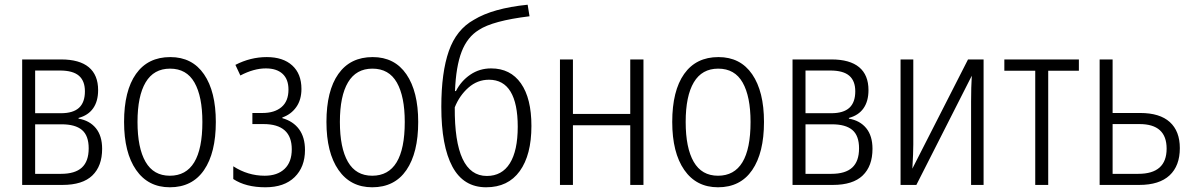

<svg xmlns="http://www.w3.org/2000/svg" viewBox="-20 -784 5067 814"><path d="M313 -284V-281Q360 -273 386.5 -240.5Q413 -208 413 -153Q413 -80 371.5 -40Q330 0 245 0H74V-532H239Q317 -532 356.5 -499Q396 -466 396 -402Q396 -355 375 -325Q354 -295 313 -284ZM234 -485H129V-304H238Q290 -304 315 -327Q340 -350 340 -397Q340 -441 314.5 -463Q289 -485 234 -485ZM241 -257H129V-47H239Q298 -47 327 -73.5Q356 -100 356 -155Q356 -209 327.5 -233Q299 -257 241 -257Z M700 10Q608 10 557 -63.5Q506 -137 506 -267Q506 -399 556.5 -470.5Q607 -542 702 -542Q795 -542 845 -469Q895 -396 895 -267Q895 -136 845 -63Q795 10 700 10ZM700 -39Q838 -39 838 -267Q838 -375 804.5 -434Q771 -493 701 -493Q632 -493 597.5 -435Q563 -377 563 -267Q563 -157 597 -98Q631 -39 700 -39Z M1258 -407Q1258 -361 1236 -330Q1214 -299 1177 -286V-283Q1223 -270 1248 -236Q1273 -202 1273 -148Q1273 -76 1229 -33Q1185 10 1105 10Q1022 10 969 -25V-79Q1031 -39 1102 -39Q1156 -39 1186.5 -68Q1217 -97 1217 -151Q1217 -258 1097 -258H1050V-305H1093Q1144 -305 1173.5 -330Q1203 -355 1203 -404Q1203 -448 1178 -471Q1153 -494 1107 -494Q1056 -494 999 -464L978 -509Q1042 -542 1111 -542Q1180 -542 1219 -506.5Q1258 -471 1258 -407Z M1558 10Q1466 10 1415 -63.5Q1364 -137 1364 -267Q1364 -399 1414.5 -470.5Q1465 -542 1560 -542Q1653 -542 1703 -469Q1753 -396 1753 -267Q1753 -136 1703 -63Q1653 10 1558 10ZM1558 -39Q1696 -39 1696 -267Q1696 -375 1662.5 -434Q1629 -493 1559 -493Q1490 -493 1455.5 -435Q1421 -377 1421 -267Q1421 -157 1455 -98Q1489 -39 1558 -39Z M1989 -700Q2069 -749 2217 -764L2225 -715Q2069 -696 2010 -657Q1961 -627 1937 -564.5Q1913 -502 1909 -398H1913Q1935 -441 1974 -467.5Q2013 -494 2062 -494Q2144 -494 2188.5 -430.5Q2233 -367 2233 -250Q2233 -127 2183.5 -58.5Q2134 10 2041 10Q1945 10 1898 -77.5Q1851 -165 1851 -331Q1851 -477 1883 -568Q1915 -659 1989 -700ZM2175 -247Q2175 -345 2144.5 -395.5Q2114 -446 2053 -446Q2004 -446 1966 -412.5Q1928 -379 1908 -329Q1906 -38 2044 -38Q2108 -38 2141.5 -91.5Q2175 -145 2175 -247Z M2409 -301H2652V-532H2708V0H2652V-253H2409V0H2354V-532H2409Z M3024 10Q2932 10 2881 -63.5Q2830 -137 2830 -267Q2830 -399 2880.5 -470.5Q2931 -542 3026 -542Q3119 -542 3169 -469Q3219 -396 3219 -267Q3219 -136 3169 -63Q3119 10 3024 10ZM3024 -39Q3162 -39 3162 -267Q3162 -375 3128.5 -434Q3095 -493 3025 -493Q2956 -493 2921.5 -435Q2887 -377 2887 -267Q2887 -157 2921 -98Q2955 -39 3024 -39Z M3579 -284V-281Q3626 -273 3652.5 -240.5Q3679 -208 3679 -153Q3679 -80 3637.5 -40Q3596 0 3511 0H3340V-532H3505Q3583 -532 3622.5 -499Q3662 -466 3662 -402Q3662 -355 3641 -325Q3620 -295 3579 -284ZM3500 -485H3395V-304H3504Q3556 -304 3581 -327Q3606 -350 3606 -397Q3606 -441 3580.5 -463Q3555 -485 3500 -485ZM3507 -257H3395V-47H3505Q3564 -47 3593 -73.5Q3622 -100 3622 -155Q3622 -209 3593.5 -233Q3565 -257 3507 -257Z M3852 -171Q3852 -135 3848 -69L4084 -532H4150V0H4097V-354Q4097 -414 4100 -463L3865 0H3798V-532H3852Z M4424 -484V0H4369V-484H4238V-532H4554V-484Z M4814 -305Q4897 -305 4939.5 -266.5Q4982 -228 4982 -156Q4982 -81 4938.5 -40.5Q4895 0 4810 0H4642V-532H4697V-305ZM4811 -258H4697V-47H4806Q4926 -47 4926 -154Q4926 -258 4811 -258Z"/></svg>

Font: Noto Sans Display Light Narrow
Style: Regular
Weight: 300
Width: 4
Designer: Monotype Design team
Foundry: Monotype Imaging Inc.
Version: Version 1.000